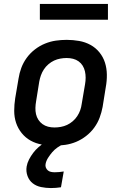

<svg xmlns="http://www.w3.org/2000/svg" viewBox="-20 -730 640 973"><path d="M255 8Q223 8 192 2.5Q161 -3 135 -17.5Q109 -32 90 -55.5Q71 -79 61.5 -107.5Q52 -136 52 -168Q52 -200 57 -232L74 -332Q78 -359 88 -386Q98 -413 115.5 -437Q133 -461 157 -479.5Q181 -498 208 -509Q235 -520 262.5 -524Q290 -528 318 -528Q350 -528 381 -522.5Q412 -517 438.5 -502.5Q465 -488 484 -464.5Q503 -441 512 -412.5Q521 -384 521.5 -352Q522 -320 516 -288L500 -188Q495 -161 485 -134Q475 -107 457.5 -83Q440 -59 416 -40.5Q392 -22 365.5 -11Q339 0 311 4Q283 8 255 8ZM256 -84Q272 -84 288.5 -87Q305 -90 320 -97Q335 -104 348.5 -115.5Q362 -127 371.5 -141.5Q381 -156 386.5 -171.5Q392 -187 394 -203L411 -303Q414 -320 414 -336.5Q414 -353 410.5 -368.5Q407 -384 399 -397Q391 -410 378.5 -419Q366 -428 350.5 -432Q335 -436 318 -436Q302 -436 285.5 -433Q269 -430 254 -423Q239 -416 225.5 -404.5Q212 -393 202.5 -378.5Q193 -364 187.5 -348.5Q182 -333 179 -317L163 -217Q160 -200 159.5 -183.5Q159 -167 162.5 -151.5Q166 -136 174.5 -123Q183 -110 195.5 -101Q208 -92 223.5 -88Q239 -84 256 -84ZM238 223Q213 223 188.5 218Q164 213 146 199Q128 185 119.5 162Q111 139 115 114Q118 96 127 78.5Q136 61 148 45Q160 29 175 16Q190 3 207 -8H303L302 0Q286 7 271 17.5Q256 28 244.5 41.5Q233 55 223.5 70Q214 85 211 101Q209 111 212.5 119.5Q216 128 222.5 133.5Q229 139 238 141Q247 143 257 143Q268 143 279.5 142Q291 141 303 139L289 219Q276 221 263.5 222Q251 223 238 223ZM182 -630V-710H527V-630Z"/></svg>

Font: Iosevka Semibold Extended
Style: Italic
Weight: 600
Width: 7
Italic angle: -9°
Monospace: yes
Designer: Belleve Invis
Foundry: Belleve Invis
Version: Version 32.5.0; ttfautohint (v1.8.4)